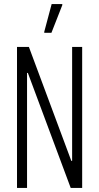

<svg xmlns="http://www.w3.org/2000/svg" viewBox="-20 -917 484 937"><path d="M63 0V-688H121L328 -132H332V-688H381V0H325L116 -561H112V0ZM196 -757V-762L232 -897H284V-892L231 -757Z"/></svg>

Font: Saira ExtraCondensed Light
Style: Regular
Weight: 300
Width: 2
Designer: Hector Gatti with collaboration of the Omnibus-Type team
Foundry: Omnibus-Type
Version: Version 1.101